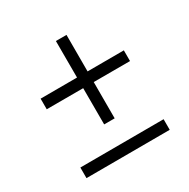

<svg xmlns="http://www.w3.org/2000/svg" viewBox="-134 -763 803 815"><g transform="rotate(-30 268.0 -355.5)"><path d="M472 -124V-72L63.5 -71V-123ZM472 -461.5V-409L63.5 -408.5V-460.5ZM294 -231H242.5L242 -640H294Z"/></g></svg>

Font: Public Sans Thin ExtraLight
Style: Regular
Weight: 250
Version: Version 1.007